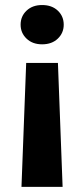

<svg xmlns="http://www.w3.org/2000/svg" viewBox="-20 -558 332 759"><path d="M231.9 -460.4Q231.9 -427.7 208.5 -405.3Q185.1 -382.8 146.5 -382.8Q108.4 -382.8 85 -405.3Q61.5 -427.7 61.5 -460.4Q61.5 -493.7 85 -515.9Q108.4 -538.1 146.5 -538.1Q185.1 -538.1 208.5 -515.9Q231.9 -493.7 231.9 -460.4ZM64.9 180.7 83.5 -309.1H209L227.5 180.7Z"/></svg>

Font: Vazirmatn RD ExtraBold
Style: Regular
Weight: 800
Designer: Saber Rastikerdar
Foundry: Saber Rastikerdar
Version: Version 32.102